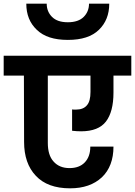

<svg xmlns="http://www.w3.org/2000/svg" viewBox="-41 -1043 734 1044"><path d="M673 -740C673 -740 -21 -740 -21 -740C-21 -740 -21 -632 -21 -632C-21 -632 89 -632 89 -632C89 -632 90 -271 90 -271C90 -271 90 -271 90 -271C90 -194 111 -132 154 -87C196 -42 258 -19 340 -19C340 -19 340 -19 340 -19C413 -19 470 -39 513 -79C555 -119 576 -175 576 -246C576 -246 450 -246 450 -246C450 -246 450 -246 450 -246C450 -209 440 -181 420 -160C400 -139 372 -129 337 -129C337 -129 337 -129 337 -129C300 -129 271 -141 250 -165C229 -188 219 -222 219 -266C219 -266 219 -632 219 -632C219 -632 451 -632 451 -632C451 -632 451 -543 451 -543C451 -543 451 -543 451 -543C451 -510 445 -486 432 -471C419 -455 399 -447 372 -447C372 -447 372 -447 372 -447C363 -447 356 -447 351 -448C351 -448 351 -332 351 -332C351 -332 351 -332 351 -332C368 -330 385 -329 400 -329C400 -329 400 -329 400 -329C463 -329 508 -347 535 -382C562 -417 576 -470 576 -539C576 -539 576 -632 576 -632C576 -632 673 -632 673 -632C673 -632 673 -740 673 -740ZM553 -1023C553 -1023 443 -1023 443 -1023C443 -1023 443 -1023 443 -1023C443 -994 433 -970 414 -951C395 -932 366 -922 328 -922C328 -922 328 -922 328 -922C289 -922 261 -932 242 -951C223 -970 213 -994 213 -1023C213 -1023 102 -1023 102 -1023C102 -1023 102 -1023 102 -1023C102 -964 121 -917 159 -881C197 -844 253 -826 328 -826C328 -826 328 -826 328 -826C403 -826 459 -844 497 -881C534 -917 553 -964 553 -1023Z"/></svg>

Font: Girnar Poppins
Style: SemiBold
Weight: 500
Designer: Ninad Kale (Devanagari), Jonny Pinhorn (Latin)
Foundry: Indian Type Foundry
Version: ""